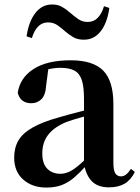

<svg xmlns="http://www.w3.org/2000/svg" viewBox="-20 -821 625 857"><path d="M186.6 16.2Q124.2 16.2 83.8 -19.4Q43.3 -54.9 43.3 -117.6Q43.3 -161.2 62 -193.6Q80.7 -226.1 125.1 -251.5Q169.6 -277 245.4 -297.9Q284.8 -309.4 334.4 -322Q384 -334.6 424 -344.4V-318.9Q384 -308.9 344 -297.6Q303.9 -286.4 277.1 -276.7Q223.3 -254.9 196.1 -220.6Q168.8 -186.4 168.8 -135.9Q168.8 -90.4 191.1 -67.9Q213.3 -45.3 250 -45.3Q266.3 -45.3 284.7 -52.6Q303.1 -59.9 327.4 -79.7Q351.8 -99.4 385.3 -135.5L400.8 -82.4H365.7Q336.6 -50.6 311.2 -28.7Q285.7 -6.8 256.4 4.7Q227 16.2 186.6 16.2ZM466.1 15.2Q414.6 15.2 387.9 -14.2Q361.2 -43.6 354.9 -94V-96.5V-381.4Q354.9 -434.7 344.8 -464.5Q334.7 -494.3 311.6 -506.3Q288.5 -518.3 250 -518.3Q224.4 -518.3 197.3 -512.2Q170.2 -506.1 133.8 -491.2L196.1 -516.3L185.9 -439.2Q183.3 -395.9 164.6 -378Q145.8 -360.2 120.3 -360.2Q71.1 -360.2 59.2 -406.5Q68.9 -473.5 129.4 -512.7Q189.9 -551.9 295.1 -551.9Q395.4 -551.9 440.7 -505.9Q486.1 -459.8 486.1 -356.2V-94.8Q486.1 -60.3 494.8 -47Q503.6 -33.8 519.7 -33.8Q531.3 -33.8 541.3 -40.9Q551.3 -48.1 564.7 -67.2L581.9 -53.4Q564 -17.5 536.2 -1.1Q508.4 15.2 466.1 15.2ZM98.6 -658.7Q108.1 -724.3 137.6 -762.6Q167.1 -801 212.6 -801Q238.9 -801 257.9 -789.8Q276.9 -778.6 292.6 -764.6Q311.1 -748.5 329.4 -735.7Q347.7 -723 371.8 -723Q397.8 -723 416 -741.3Q434.2 -759.6 444.2 -793.3L468.1 -785.5Q458.7 -718.5 429.2 -681.1Q399.7 -643.8 354.6 -643.8Q326.6 -643.8 308.1 -654.5Q289.6 -665.1 273.4 -678.9Q255.2 -695.2 237 -708.1Q218.7 -721 194.2 -721Q168.2 -721 150.4 -702.9Q132.6 -684.9 122.3 -651Z"/></svg>

Font: Noto Serif JP
Style: Regular
Weight: 200
Designer: Ryoko NISHIZUKA 西塚涼子 (kana & ideographs); Frank Grießhammer (Latin, Greek & Cyrillic); Wenlong ZHANG 张文龙 (bopomofo); San
Foundry: Adobe
Version: Version 2.001;hotconv 1.1.0;makeotfexe 2.6.0